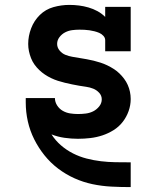

<svg xmlns="http://www.w3.org/2000/svg" viewBox="-20 -558 640 783"><path d="M512 205Q473 205 434 203Q395 201 357 193Q319 185 283.5 169Q248 153 217 129.5Q186 106 161.5 75.5Q137 45 119.5 10Q102 -25 93.5 -63Q85 -101 85 -140Q85 -144 85 -149Q85 -154 85 -158H204Q204 -142 213 -128Q222 -114 236 -106Q250 -98 266 -95.5Q282 -93 298 -93Q314 -93 330 -95Q346 -97 360 -104Q374 -111 384.5 -124Q395 -137 395 -153Q395 -168 384.5 -179.5Q374 -191 360 -196.5Q346 -202 331.5 -204Q317 -206 302.5 -208.5Q288 -211 273.5 -214Q259 -217 244.5 -220.5Q230 -224 216 -228.5Q202 -233 188.5 -239.5Q175 -246 163 -254Q151 -262 140 -272.5Q129 -283 120.5 -295Q112 -307 106.5 -321Q101 -335 98 -349.5Q95 -364 95 -379Q95 -411 107 -442.5Q119 -474 142.5 -497Q166 -520 198 -529Q230 -538 263 -538Q283 -538 302.5 -535.5Q322 -533 341 -527.5Q360 -522 377.5 -512.5Q395 -503 409 -489V-530H513V-349H409V-394Q409 -404 401.5 -412Q394 -420 384.5 -424Q375 -428 365 -430.5Q355 -433 345 -434.5Q335 -436 324.5 -436.5Q314 -437 304 -437Q289 -437 274 -435Q259 -433 245.5 -426Q232 -419 222.5 -406.5Q213 -394 213 -379Q213 -364 223 -352Q233 -340 246.5 -334.5Q260 -329 274.5 -326.5Q289 -324 304 -321.5Q319 -319 333.5 -316.5Q348 -314 362 -310.5Q376 -307 390 -302.5Q404 -298 417.5 -291.5Q431 -285 443.5 -277Q456 -269 466.5 -259Q477 -249 486 -237Q495 -225 501 -211.5Q507 -198 510 -183.5Q513 -169 513 -154Q513 -129 504.5 -105Q496 -81 480.5 -61Q465 -41 443.5 -27.5Q422 -14 398 -6Q374 2 348.5 5Q323 8 298 8Q271 8 243 4Q215 0 190 -10Q206 15 228.5 34.5Q251 54 277.5 67.5Q304 81 333 88.5Q362 96 391.5 99.5Q421 103 450.5 103.5Q480 104 510 104H513V205Z"/></svg>

Font: Iosevka Curly Slab Extended
Style: Bold
Weight: 700
Width: 7
Monospace: yes
Designer: Belleve Invis
Foundry: Belleve Invis
Version: Version 11.1.0; ttfautohint (v1.8.3)